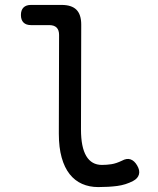

<svg xmlns="http://www.w3.org/2000/svg" viewBox="-20 -750 640 780"><path d="M309 -224Q309 -152 330.5 -116Q352 -80 394 -80Q414 -80 433 -83Q452 -86 475 -97Q495 -108 510.5 -102.5Q526 -97 537 -78Q549 -58 544.5 -41.5Q540 -25 521 -15Q491 1 456 5.5Q421 10 379 10Q343 10 313.5 -3Q284 -16 263 -42.5Q242 -69 230.5 -110Q219 -151 219 -207L220 -608Q220 -628 210 -638Q200 -648 180 -648H106Q86 -648 75.5 -658.5Q65 -669 65 -689Q65 -709 75.5 -719.5Q86 -730 106 -730H230Q271 -730 290.5 -710.5Q310 -691 310 -650Z"/></svg>

Font: Maple Mono NF CN
Style: Regular
Weight: 400
Monospace: yes
Designer: subframe7536
Version: Version 7.000